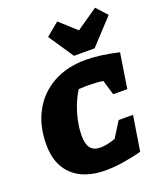

<svg xmlns="http://www.w3.org/2000/svg" viewBox="-172 -1068 1007 1191"><g transform="rotate(-20 332.0 -472.5)"><path d="M319 13Q179 13 102 -58.5Q25 -130 25 -262Q25 -387 75.5 -479.5Q126 -572 218 -623Q310 -674 433 -674Q480 -674 536.5 -666.5Q593 -659 651 -645L615 -415H522L493 -513Q449 -520 398 -520Q383 -520 366.5 -519.5Q350 -519 332 -518Q307 -479 288.5 -431.5Q270 -384 260 -334Q250 -284 250 -239Q250 -184 271 -157.5Q292 -131 337 -131Q375 -131 435 -151L499 -253H594L557 -22Q419 13 319 13ZM375 -722 264 -887 350 -958 458 -860 600 -958 664 -887 511 -722Z"/></g></svg>

Font: Piazzolla Black
Style: Italic
Weight: 900
Italic angle: -11.3°
Designer: Juan Pablo del Peral
Foundry: Huerta Tipografica
Version: Version 1.330